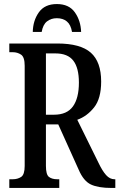

<svg xmlns="http://www.w3.org/2000/svg" viewBox="-20 -929 590 949"><path d="M26 0V-43H43Q67 -43 84.5 -54.5Q102 -66 102 -109V-604Q102 -647 84 -659Q66 -671 43 -671H26V-714H263Q378 -714 429 -668.5Q480 -623 480 -526Q480 -442 445 -398Q410 -354 362 -337L467 -124Q486 -84 504.5 -63.5Q523 -43 546 -43H550V0H531Q466 0 429.5 -17Q393 -34 369 -90L268 -314H207V-109Q207 -66 222 -54.5Q237 -43 263 -43H273V0ZM247 -362Q311 -362 340.5 -403Q370 -444 370 -521Q370 -593 342.5 -629Q315 -665 254 -665H207V-362ZM142 -771Q143 -827 172 -868Q201 -909 261 -909Q321 -909 350 -868Q379 -827 381 -771H336Q330 -807 310.5 -823Q291 -839 261 -839Q232 -839 212 -823Q192 -807 186 -771Z"/></svg>

Font: Noto Serif ExtraCondensed Medium
Style: Regular
Weight: 500
Width: 2
Designer: Monotype Design Team
Foundry: Monotype Imaging Inc.
Version: Version 2.015